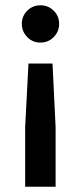

<svg xmlns="http://www.w3.org/2000/svg" viewBox="-20 -530 306 725"><path d="M178.3 -290 190 -50V175H75V-50L87.5 -290ZM132.5 -510Q162.5 -510 182.9 -489.6Q203.3 -469.2 203.3 -440Q203.3 -410.8 182.9 -390Q162.5 -369.2 132.5 -369.2Q103.3 -369.2 82.9 -390Q62.5 -410.8 62.5 -440Q62.5 -469.2 82.9 -489.6Q103.3 -510 132.5 -510Z"/></svg>

Font: Funnel Display Light Medium
Style: Regular
Weight: 500
Version: Version 1.000